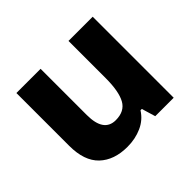

<svg xmlns="http://www.w3.org/2000/svg" viewBox="-129 -729 920 920"><g transform="rotate(-45 331.0 -269.5)"><path d="M588 0H463L442 -70H433Q408 -30 363.5 -10Q319 10 265 10Q175 10 123 -39.5Q71 -89 71 -191V-549H235V-236Q235 -120 316 -120Q376 -120 400 -163.5Q424 -207 424 -297V-549H588Z"/></g></svg>

Font: Noto Sans UI ExtraBold
Style: Regular
Weight: 800
Designer: Monotype Design Team
Foundry: Monotype Imaging Inc.
Version: Version 1.001